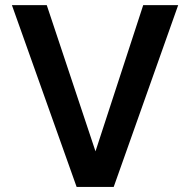

<svg xmlns="http://www.w3.org/2000/svg" viewBox="-20 -736 748 756"><path d="M26.9 -715.8H164.1L356 -140.1L543.9 -715.8H681.6L427.7 0H281.7Z"/></svg>

Font: Monda SemiBold
Style: Regular
Weight: 600
Designer: Vernon Adams
Foundry: Vernon Adams
Version: Version 2.200